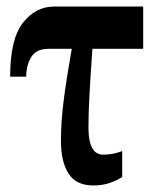

<svg xmlns="http://www.w3.org/2000/svg" viewBox="-20 -556 488 586"><path d="M265 10Q294 10 316 2Q338 -6 353 -16V-95Q326 -84 295 -84Q250 -84 250 -166Q250 -210 253 -265.5Q256 -321 262 -407H417V-536H145Q89 -536 50 -486.5Q11 -437 11 -322H60Q60 -357 75.5 -382Q91 -407 128 -407H199Q183 -317 174.5 -250.5Q166 -184 166 -126Q166 -63 189 -26.5Q212 10 265 10Z"/></svg>

Font: Noto Serif ExtraCondensed Extra
Style: Regular
Weight: 800
Width: 3
Designer: Monotype Design Team
Foundry: Monotype Imaging Inc.
Version: Version 1.002